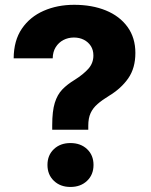

<svg xmlns="http://www.w3.org/2000/svg" viewBox="-20 -757 621 788"><path d="M194.3 -224.6V-243.2Q194.3 -300.8 204.8 -334.7Q215.3 -368.7 235.8 -389.9Q256.3 -411.1 287.1 -429.7Q321.3 -451.2 342.3 -474.4Q363.3 -497.6 363.3 -529.3Q363.3 -551.8 352.8 -568.1Q342.3 -584.5 324.2 -593.8Q306.2 -603 283.2 -603Q259.8 -603 240.2 -592.8Q220.7 -582.5 208.7 -563.5Q196.8 -544.4 196.3 -517.6H36.1Q36.6 -590.8 69.8 -639.4Q103 -688 159.2 -712.6Q215.3 -737.3 284.2 -737.3Q357.9 -737.3 414.6 -714.1Q471.2 -690.9 503.4 -646.5Q535.6 -602.1 535.6 -539.6Q535.6 -477.5 506.3 -435.5Q477.1 -393.6 426.8 -363.3Q399.4 -346.7 380.4 -330.1Q361.3 -313.5 351.8 -292.7Q342.3 -272 342.3 -241.2V-224.6ZM269 10.3Q227.5 10.3 201.2 -14.9Q174.8 -40 174.8 -80.1Q174.8 -120.1 201.2 -145Q227.5 -169.9 269 -169.9Q311 -169.9 337.4 -145Q363.8 -120.1 363.8 -80.1Q363.8 -40 337.4 -14.9Q311 10.3 269 10.3Z"/></svg>

Font: Inter 18pt ExtraBold
Style: Regular
Weight: 800
Designer: Rasmus Andersson
Foundry: rsms
Version: Version 4.001;git-66647c0bb